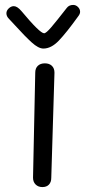

<svg xmlns="http://www.w3.org/2000/svg" viewBox="-20 -763 354 779"><path d="M114 -42 123 -468Q123 -486 133.5 -496Q144 -506 162 -506Q180 -506 190.5 -496Q201 -486 201 -468L188 -41Q188 -24 178.5 -14Q169 -4 152 -4Q135 -4 124.5 -14.5Q114 -25 114 -42ZM305 -715Q305 -710 302.5 -705Q300 -700 296 -695Q250 -631 219 -598.5Q188 -566 156 -566Q136 -566 108.5 -591Q81 -616 43 -658L16 -687Q6 -697 6 -709Q6 -720 15.5 -729Q25 -738 36 -738Q50 -738 67 -718Q142 -628 159 -628Q167 -628 188 -652.5Q209 -677 251 -731Q260 -743 277 -743Q288 -743 296.5 -734.5Q305 -726 305 -715Z"/></svg>

Font: Mali
Style: Regular
Weight: 400
Version: Version 1.000; ttfautohint (v1.6)